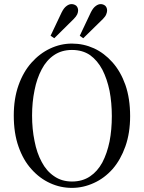

<svg xmlns="http://www.w3.org/2000/svg" viewBox="-20 -898 700 934"><path d="M330 16Q385 16 437 -8Q488 -31 528 -76Q567 -121 590 -186Q613 -251 613 -333Q613 -419 590 -485Q567 -550 527 -595Q487 -640 437 -663Q386 -686 330 -686Q275 -686 224 -662Q173 -638 133 -593Q93 -548 70 -483Q47 -418 47 -336Q47 -250 70 -185Q93 -119 133 -75Q173 -30 224 -7Q274 16 330 16ZM330 -15Q280 -15 243 -41Q206 -66 183 -110Q159 -154 148 -212Q136 -270 136 -336Q136 -401 148 -459Q159 -516 183 -561Q206 -605 243 -630Q280 -655 330 -655Q381 -655 418 -630Q454 -604 478 -559Q501 -514 513 -456Q524 -398 524 -333Q524 -267 513 -210Q501 -152 478 -108Q454 -64 418 -40Q381 -15 330 -15ZM226 -724 244 -712 339 -806Q351 -818 356 -829Q360 -839 360 -847Q360 -861 351 -870Q341 -878 328 -878Q316 -878 304 -869Q291 -860 280 -838ZM368 -724 385 -712 481 -806Q493 -818 497 -829Q501 -839 501 -847Q501 -861 492 -870Q482 -878 470 -878Q458 -878 446 -869Q433 -860 422 -838Z"/></svg>

Font: Source Serif 4 48pt
Style: Regular
Weight: 400
Designer: Frank Grie√ühammer
Foundry: Adobe Systems Incorporated
Version: Version 4.004;hotconv 1.0.116;makeotfexe 2.5.65601